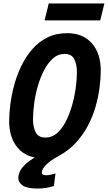

<svg xmlns="http://www.w3.org/2000/svg" viewBox="-20 -901 624 1111"><path d="M197 190Q136 190 111 172Q86 154 86 131Q86 111 94.5 92Q103 73 124 52.5Q145 32 180 10Q110 -4 71.5 -60Q33 -116 33 -200Q33 -244 40 -298.5Q47 -353 62.5 -410Q78 -467 104 -520.5Q130 -574 167 -616.5Q204 -659 254 -684Q304 -709 369 -709Q460 -709 511.5 -650.5Q563 -592 563 -494Q563 -448 556 -393.5Q549 -339 532.5 -282Q516 -225 487.5 -171.5Q459 -118 416.5 -72.5Q374 -27 315 4Q287 19 269 33Q251 47 240.5 59Q230 71 226 81Q222 91 222 97Q222 105 228 109Q234 113 247 113Q261 113 277.5 109Q294 105 301 103L292 175Q273 182 248 186Q223 190 197 190ZM244 -105Q281 -105 310 -130.5Q339 -156 360.5 -197.5Q382 -239 396.5 -289.5Q411 -340 418 -390.5Q425 -441 425 -484Q425 -528 410 -558.5Q395 -589 353 -589Q316 -589 287 -563.5Q258 -538 236 -496.5Q214 -455 199.5 -405Q185 -355 178 -304Q171 -253 171 -211Q171 -167 186 -136Q201 -105 244 -105ZM238 -783 262 -881H584L560 -783Z"/></svg>

Font: Ubuntu Sans Mono
Style: Italic
Weight: 400
Italic angle: -13.5°
Monospace: yes
Designer: Dalton Maag Ltd
Foundry: Dalton Maag Ltd
Version: Version 1.006